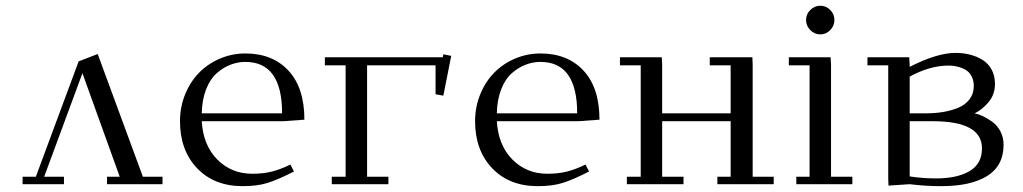

<svg xmlns="http://www.w3.org/2000/svg" viewBox="-20 -637 3537 664"><path d="M58.1 0V-25.9H104L252 -424.8L317.9 -450.2L474.1 -25.9H542V0H350.1V-25.9H394L265.1 -383.8L132.8 -25.9H201.2V0Z M602.5 -217.8Q602.5 -267.6 620.6 -311.5Q638.7 -355.5 669.2 -386.2Q699.7 -417 741.2 -434.6Q782.7 -452.1 828.6 -452.1Q922.4 -452.1 977.5 -392.8Q1032.7 -333.5 1032.7 -223.1L959.5 -217.8H677.7Q682.6 -134.8 731.4 -85.4Q780.3 -36.1 852.5 -36.1Q890.6 -36.1 920.4 -43.7Q950.2 -51.3 984.4 -67.9L996.6 -43.9Q940.4 -15.1 904.8 -4.2Q869.1 6.8 819.3 6.8Q720.7 6.8 661.6 -55.2Q602.5 -117.2 602.5 -217.8ZM677.7 -245.1H955.6Q955.6 -422.9 828.6 -422.9Q802.2 -422.9 777.3 -413.3Q752.4 -403.8 729.7 -384Q707 -364.3 692.9 -328.4Q678.7 -292.5 677.7 -245.1Z M1103.5 -411.1V-439H1511.2L1513.2 -449.2L1540.5 -443.8L1513.2 -306.2L1486.3 -311V-411.1H1249.5V-25.9H1323.2V0H1127.4V-25.9H1175.3V-411.1Z M1623 -217.8Q1623 -267.6 1641.1 -311.5Q1659.2 -355.5 1689.7 -386.2Q1720.2 -417 1761.7 -434.6Q1803.2 -452.1 1849.1 -452.1Q1942.9 -452.1 1998 -392.8Q2053.2 -333.5 2053.2 -223.1L1980 -217.8H1698.2Q1703.1 -134.8 1752 -85.4Q1800.8 -36.1 1873 -36.1Q1911.1 -36.1 1940.9 -43.7Q1970.7 -51.3 2004.9 -67.9L2017.1 -43.9Q1960.9 -15.1 1925.3 -4.2Q1889.6 6.8 1839.8 6.8Q1741.2 6.8 1682.1 -55.2Q1623 -117.2 1623 -217.8ZM1698.2 -245.1H1976.1Q1976.1 -422.9 1849.1 -422.9Q1822.8 -422.9 1797.9 -413.3Q1772.9 -403.8 1750.2 -384Q1727.5 -364.3 1713.4 -328.4Q1699.2 -292.5 1698.2 -245.1Z M2124 -411.1V-439H2268.6L2270 -411.1V-245.1H2506.8V-411.1H2434.6V-439H2582L2583 -411.1V-25.9H2655.8V0H2460.9V-25.9H2506.8V-217.8H2270V-25.9H2343.8V0H2147.9V-25.9H2195.8V-411.1Z M2708 -411.1V-439H2852.5L2854 -411.1V-25.9H2927.7V0H2733.9V-25.9H2779.8V-411.1ZM2782.2 -533Q2767.6 -547.9 2767.6 -567.9Q2767.6 -587.9 2782.2 -602.5Q2796.9 -617.2 2816.9 -617.2Q2836.9 -617.2 2851.3 -602.5Q2865.7 -587.9 2865.7 -567.9Q2865.7 -547.9 2851.3 -533Q2836.9 -518.1 2816.9 -518.1Q2796.9 -518.1 2782.2 -533Z M2980 -411.1V-439H3124.5L3126 -411.1V-405.8Q3220.7 -454.1 3284.7 -454.1Q3310.5 -454.1 3334 -448.2Q3357.4 -442.4 3377.4 -430.2Q3397.5 -418 3409.2 -396.7Q3420.9 -375.5 3420.9 -347.2Q3420.9 -309.1 3397.7 -282.5Q3374.5 -255.9 3350.6 -245.1Q3364.7 -242.2 3379.6 -235.1Q3394.5 -228 3411.6 -215.8Q3428.7 -203.6 3439.7 -182.9Q3450.7 -162.1 3450.7 -136.2Q3450.7 -64 3394.3 -28.6Q3337.9 6.8 3234.9 6.8Q3180.7 6.8 3126 0L3052.7 4.9L3051.8 -20V-411.1ZM3126 -26.9Q3170.9 -20 3217.8 -20Q3290 -20 3333 -45.2Q3376 -70.3 3376 -124Q3376 -217.8 3205.6 -217.8H3126ZM3126 -245.1H3182.6Q3213.4 -245.1 3240.5 -249.5Q3267.6 -253.9 3292.7 -263.9Q3317.9 -273.9 3332.8 -293.5Q3347.7 -313 3347.7 -339.8Q3347.7 -357.4 3341.3 -370.6Q3335 -383.8 3325.7 -391.1Q3316.4 -398.4 3303.7 -402.8Q3291 -407.2 3281 -408.7Q3271 -410.2 3260.7 -410.2Q3195.8 -410.2 3126 -372.1Z"/></svg>

Font: Dehuti Alt
Style: Book
Weight: 400
Version: Version 1.2